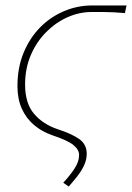

<svg xmlns="http://www.w3.org/2000/svg" viewBox="-20 -498 484 704"><path d="M232 186 212 172Q236 146 253 120.5Q270 95 270 70Q270 51 249.5 34Q229 17 172 -2Q134 -15 105 -39.5Q76 -64 60 -99.5Q44 -135 44 -182Q44 -250 66.5 -304.5Q89 -359 127 -397.5Q165 -436 214.5 -457Q264 -478 318 -478H444L438 -450Q415 -452 396 -453Q377 -454 358 -454Q339 -454 316 -454Q271 -454 228 -435Q185 -416 149.5 -380.5Q114 -345 93 -296Q72 -247 72 -188Q72 -119 105 -80.5Q138 -42 192 -24Q242 -8 270 11.5Q298 31 298 66Q298 88 288 109Q278 130 262.5 149.5Q247 169 232 186Z"/></svg>

Font: Source Sans Variable
Style: Italic
Weight: 200
Italic angle: -11°
Designer: Paul D. Hunt
Foundry: Adobe Systems Incorporated
Version: Version 3.006;hotconv 1.0.111;makeotfexe 2.5.65597